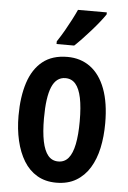

<svg xmlns="http://www.w3.org/2000/svg" viewBox="-55 -806 569 856"><g transform="rotate(5 230.0 -378.0)"><path d="M424 -273Q424 -213 413 -162Q402 -111 378.5 -72.5Q355 -34 318 -12Q281 10 229 10Q180 10 143.5 -11.5Q107 -33 83.5 -71.5Q60 -110 48 -161.5Q36 -213 36 -273Q36 -358 56.5 -421Q77 -484 120 -518.5Q163 -553 231 -553Q290 -553 333.5 -521Q377 -489 400.5 -426.5Q424 -364 424 -273ZM150 -271Q150 -210 158.5 -168.5Q167 -127 184.5 -106Q202 -85 230 -85Q258 -85 275.5 -106Q293 -127 301.5 -169Q310 -211 310 -272Q310 -335 301.5 -376Q293 -417 275.5 -437.5Q258 -458 230 -458Q189 -458 169.5 -412Q150 -366 150 -271ZM388 -757Q378 -742 362.5 -722.5Q347 -703 328 -681.5Q309 -660 290.5 -640.5Q272 -621 256 -606H177V-618Q195 -645 209.5 -670.5Q224 -696 236.5 -720Q249 -744 259 -766H388Z"/></g></svg>

Font: Noto Sans Display ExtraCondensed SemiBold
Style: Regular
Weight: 600
Width: 2
Designer: Monotype Design Team
Foundry: Monotype Imaging Inc.
Version: Version 2.003